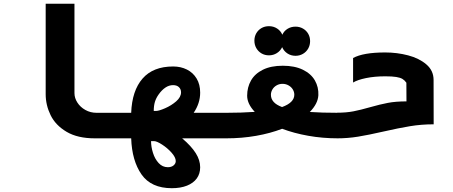

<svg xmlns="http://www.w3.org/2000/svg" viewBox="-20 -745 2440 1034"><path d="M226 -237.5V-725H381V-243.5Q381 -217 396.8 -192.5Q412.5 -168 439.8 -152.8Q467 -137.5 500 -137.5H602.5V0H491Q398 0 338.5 -35.2Q279 -70.5 252.5 -124.8Q226 -179 226 -237.5Z M686.5 0H599V-137.5H686.5Q691 -257 747.8 -322Q804.5 -387 912.5 -387Q953.5 -387 986.5 -370.5Q1019.5 -354 1038.8 -322.2Q1058 -290.5 1058 -246Q1058 -189 1023 -137.5H1201V0H961Q1010.5 42 1034.2 79.8Q1058 117.5 1058 156Q1058 190.5 1039.8 215.8Q1021.5 241 987 254.8Q952.5 268.5 905.5 268.5Q794 268.5 742.2 194.5Q690.5 120.5 686.5 0ZM926.5 122.5Q926.5 102.5 904 77.2Q881.5 52 852.8 33.5Q824 15 809.5 15H793.5Q793.5 45.5 803.8 78.2Q814 111 834.5 133.2Q855 155.5 884 155.5Q903 155.5 914.8 145.8Q926.5 136 926.5 122.5ZM955 -248Q955 -264.5 943.8 -275.5Q932.5 -286.5 912 -286.5Q890.5 -286.5 871 -273.5Q851.5 -260.5 834.5 -236.5Q820.5 -217 814.2 -196.2Q808 -175.5 808 -147.5H820Q835.5 -147.5 869 -162Q902.5 -176.5 928.8 -199.2Q955 -222 955 -248Z M1352 -142.5Q1311 -186 1311 -229.5Q1311 -275 1331.8 -311.5Q1352.5 -348 1395.8 -369.5Q1439 -391 1503 -391Q1567 -391 1611 -369.5Q1655 -348 1675.8 -311.8Q1696.5 -275.5 1694.5 -232Q1692 -186.5 1648.5 -142Q1713 -137.5 1801.5 -137.5V0Q1716.5 0 1639.8 -13.8Q1563 -27.5 1499.5 -51.5Q1436 -27 1359.2 -13.5Q1282.5 0 1198.5 0V-137.5Q1280.5 -137.5 1352 -142.5ZM1499 -168.5Q1565 -192.5 1565 -235Q1565 -250 1556.8 -263.5Q1548.5 -277 1533.8 -285.2Q1519 -293.5 1501.5 -293.5Q1484 -293.5 1469.5 -285.2Q1455 -277 1447 -263.2Q1439 -249.5 1439 -234.5Q1439 -213 1453.5 -196.5Q1468 -180 1499 -168.5ZM1350 -526Q1350 -548 1360.2 -565.8Q1370.5 -583.5 1388.2 -593.8Q1406 -604 1428.5 -604Q1453 -604 1472.2 -591.5Q1491.5 -579 1500.5 -558Q1509.5 -578 1528.5 -589.8Q1547.5 -601.5 1571.5 -601.5Q1593.5 -601.5 1611.5 -591.2Q1629.5 -581 1639.8 -563.2Q1650 -545.5 1650 -523.5Q1650 -501.5 1639.8 -483.5Q1629.5 -465.5 1611.5 -455Q1593.5 -444.5 1571.5 -444.5Q1547 -444.5 1527.8 -457.2Q1508.5 -470 1499.5 -491Q1490 -471 1471 -459Q1452 -447 1428.5 -447Q1406 -447 1388.2 -457.5Q1370.5 -468 1360.2 -486Q1350 -504 1350 -526Z M1881.5 -300.5V-432.5Q1936 -462.5 2054.5 -462.5Q2118 -462.5 2177.5 -447Q2237 -431.5 2276 -398.2Q2315 -365 2315 -314.5L2315.5 -75.5Q2249.5 -75.5 2188.8 -65.5Q2128 -55.5 2044.5 -36.5Q1963.5 -18 1908.2 -9Q1853 0 1794.5 0V-138Q1845 -138 1883.5 -145.5Q1922 -153 1972.5 -167.5Q2027 -183 2069 -191Q2111 -199 2169 -199L2168.5 -299.5Q2159.5 -312.5 2147.5 -319.8Q2135.5 -327 2113.8 -330.5Q2092 -334 2055 -334Q1997.5 -334 1951.2 -324.5Q1905 -315 1881.5 -300.5Z"/></svg>

Font: JuliaMono Black
Style: Regular
Weight: 900
Monospace: yes
Designer: cormullion
Foundry: corm
Version: Version 0.054; ttfautohint (v1.8.4)